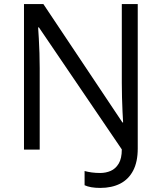

<svg xmlns="http://www.w3.org/2000/svg" viewBox="-20 -734 793 942"><path d="M471.7 188Q447.3 188 428 184.6Q408.7 181.2 395 174.8V105Q410.6 109.4 430.2 112.1Q449.7 114.7 471.7 114.7Q499 114.7 522.9 104.5Q546.9 94.2 562.3 68.8Q577.6 43.5 577.6 -1L170.9 -599.6H167Q168.5 -579.6 170.4 -545.9Q172.4 -512.2 173.6 -473.6Q174.8 -435.1 174.8 -399.9V0H97.7V-713.9H192.9L580.6 -133.3H584Q582.5 -155.3 581.1 -187.3Q579.6 -219.2 578.6 -255.9Q577.6 -292.5 577.6 -327.6V-713.9H655.8V-5.4Q655.8 60.1 633.3 103Q610.8 146 569.6 167Q528.3 188 471.7 188Z"/></svg>

Font: Wonky
Style: Regular
Weight: 400
Designer: Monotype Design Team
Foundry: Monotype Imaging Inc.
Version: Version 3.000